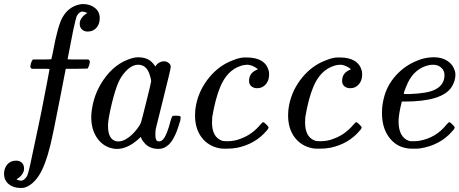

<svg xmlns="http://www.w3.org/2000/svg" viewBox="-43 -725 2271 949"><path d="M351 -608Q351 -638 389 -661Q370 -668 365 -668Q349 -668 336 -645Q332 -636 318 -571L291 -432Q291 -431 343 -431H394Q400 -426 401 -422.5Q402 -419 398 -404Q394 -390 389 -386L335 -385H282L255 -246Q219 -60 205 -4Q181 94 149 143Q118 190 79 202Q74 204 58 204Q23 204 0 185Q-23 166 -23 134Q-23 107 -7 88Q9 69 37 69Q54 69 65 79.5Q76 90 76 108Q76 115 75 119Q67 145 39 161Q39 163 48 165.5Q57 168 62 168Q76 168 91 145Q98 128 105 95L125 1Q145 -90 146 -98Q149 -109 163 -180Q177 -251 189.5 -317Q202 -383 202 -384Q202 -385 158 -385H114Q108 -390 107 -393.5Q106 -397 110 -412Q113 -424 120 -431H165Q211 -431 211 -433L212 -438Q214 -444 216 -455Q218 -466 220 -475Q243 -599 266 -639Q295 -691 350 -703Q360 -705 367 -705Q402 -705 426 -686Q450 -667 450 -635Q450 -606 433.5 -587.5Q417 -569 390 -569Q373 -569 362 -579.5Q351 -590 351 -608Z M768 -422Q780 -422 790.5 -414Q801 -406 801 -395Q801 -384 765.5 -243.5Q730 -103 727 -88Q725 -80 725 -58Q725 -29 738 -27Q751 -23 763 -36Q782 -56 801 -131Q807 -151 811 -152Q814 -153 823 -153H828Q845 -153 847 -151Q850 -148 850 -144Q850 -143 848 -129Q824 -43 793 -12Q770 11 741 11Q693 11 668 -22Q654 -39 654 -48H653Q652 -47 649 -44.5Q646 -42 644 -40Q589 11 535 11Q517 11 499 5Q458 -9 433 -49Q408 -89 408 -146Q408 -176 418 -219Q435 -286 476.5 -341.5Q518 -397 572 -423Q612 -442 640 -442Q677 -442 701 -424Q710 -417 726 -396Q729 -406 741.5 -414Q754 -422 768 -422ZM695 -361Q679 -405 640 -405Q609 -405 578 -372Q556 -349 541.5 -316Q527 -283 510 -215Q491 -135 491 -108V-100Q491 -53 514 -35Q525 -26 542 -26Q561 -26 581 -38Q610 -55 637 -91Q650 -109 653.5 -118.5Q657 -128 679 -217Q704 -317 704 -323Q704 -336 695 -361Z M1232 -383Q1208 -402 1183 -405Q1162 -405 1146 -399Q1079 -377 1045 -294Q1021 -236 1006 -146Q1005 -138 1005 -119Q1005 -46 1056 -29Q1063 -27 1081 -27Q1117 -27 1148 -40Q1203 -60 1244 -109Q1254 -121 1258 -121Q1262 -121 1272 -111Q1282 -101 1284 -97Q1287 -92 1273 -77Q1219 -14 1131 5Q1106 10 1075 10Q1051 10 1042 8Q986 -3 953.5 -46Q921 -89 921 -155Q921 -182 926 -206Q941 -281 990.5 -341.5Q1040 -402 1108 -427Q1142 -441 1166 -441H1176Q1267 -441 1285 -376Q1287 -371 1287 -356Q1287 -327 1270.5 -308Q1254 -289 1228 -289Q1211 -289 1199.5 -298.5Q1188 -308 1188 -325Q1188 -362 1222 -378Z M1692 -383Q1668 -402 1643 -405Q1622 -405 1606 -399Q1539 -377 1505 -294Q1481 -236 1466 -146Q1465 -138 1465 -119Q1465 -46 1516 -29Q1523 -27 1541 -27Q1577 -27 1608 -40Q1663 -60 1704 -109Q1714 -121 1718 -121Q1722 -121 1732 -111Q1742 -101 1744 -97Q1747 -92 1733 -77Q1679 -14 1591 5Q1566 10 1535 10Q1511 10 1502 8Q1446 -3 1413.5 -46Q1381 -89 1381 -155Q1381 -182 1386 -206Q1401 -281 1450.5 -341.5Q1500 -402 1568 -427Q1602 -441 1626 -441H1636Q1727 -441 1745 -376Q1747 -371 1747 -356Q1747 -327 1730.5 -308Q1714 -289 1688 -289Q1671 -289 1659.5 -298.5Q1648 -308 1648 -325Q1648 -362 1682 -378Z M1943 -223Q1927 -159 1927 -125Q1927 -46 1980 -28Q1984 -27 1999 -27Q2020 -27 2029 -29Q2111 -43 2164 -109Q2174 -121 2178 -121Q2182 -121 2192 -111Q2202 -101 2204 -97Q2207 -92 2193 -77Q2132 -6 2030 9Q2021 10 1996 10Q1934 10 1895 -29Q1845 -79 1845 -166Q1845 -203 1853 -235Q1867 -299 1912 -350Q1957 -401 2021 -426Q2053 -439 2083 -441Q2084 -441 2090 -441.5Q2096 -442 2099 -442H2102Q2141 -442 2168.5 -424Q2196 -406 2205 -375Q2208 -368 2208 -355Q2208 -324 2188 -293Q2140 -223 1956 -223ZM2154 -354Q2154 -376 2138 -390.5Q2122 -405 2098 -405Q2080 -405 2062 -399Q1995 -376 1965 -298Q1953 -271 1953 -261Q1953 -260 1978 -260Q2070 -263 2107 -282Q2154 -305 2154 -354Z"/></svg>

Font: MathJax_Main
Style: Italic
Weight: 400
Version: Version 1.1